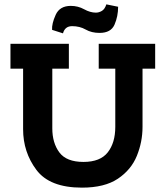

<svg xmlns="http://www.w3.org/2000/svg" viewBox="-20 -851 759 881"><path d="M522 -820Q522 -776 505.5 -738Q489 -700 437 -700Q400 -700 373 -715.5Q346 -731 311 -731Q278 -731 269 -698L219 -714Q217 -742 235.5 -783Q254 -824 305 -824Q338 -824 366 -808.5Q394 -793 420 -793Q434 -793 447.5 -801Q461 -809 468 -831ZM692 -536H634V-269Q634 -200 608 -136Q582 -72 521 -31Q460 10 356 10Q208 10 147 -71.5Q86 -153 86 -258V-536H28V-650H296V-536H220V-262Q220 -195 252.5 -151.5Q285 -108 363 -108Q440 -108 474.5 -152Q509 -196 509 -269V-536H433V-650H692Z"/></svg>

Font: Zilla Slab Bold
Style: Bold
Weight: 700
Designer: Typotheque.com
Foundry: Typotheque type foundry
Version: Version 1.1; 2017; ttfautohint (v1.6)